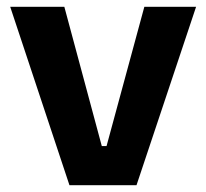

<svg xmlns="http://www.w3.org/2000/svg" viewBox="-20 -544 606 564"><path d="M184 0 10 -524H169L279 -115H293L404 -524H556L381 0Z"/></svg>

Font: Bricolage Grotesque 24pt
Style: Bold
Weight: 700
Designer: Mathieu Triay
Foundry: Atelier Triay
Version: Version 1.001;gftools[0.9.33.dev8+g029e19f]